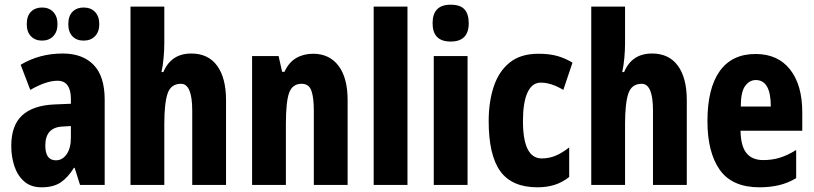

<svg xmlns="http://www.w3.org/2000/svg" viewBox="-20 -788 3466 818"><path d="M247 -560Q332 -560 379 -511.5Q426 -463 426 -363V0H321L298 -73H295Q269 -31 238 -10.5Q207 10 157 10Q111 10 82.5 -15.5Q54 -41 41 -81Q28 -121 28 -166Q28 -254 74.5 -296.5Q121 -339 211 -343L282 -346V-368Q282 -404 268 -424Q254 -444 225 -444Q177 -444 109 -405L68 -512Q148 -560 247 -560ZM248 -249Q173 -246 173 -168Q173 -105 218 -105Q246 -105 264 -131Q282 -157 282 -201V-251ZM94 -685Q94 -720 112 -738Q130 -756 159 -756Q189 -756 207 -737Q225 -718 225 -685Q225 -653 207 -634Q189 -615 159 -615Q130 -615 112 -633.5Q94 -652 94 -685ZM271 -685Q271 -720 289 -738Q307 -756 336 -756Q367 -756 385 -737Q403 -718 403 -685Q403 -653 385 -634Q367 -615 336 -615Q306 -615 288.5 -633.5Q271 -652 271 -685Z M680 -604Q680 -575 677 -541.5Q674 -508 668 -481H676Q709 -560 795 -560Q867 -560 905 -508Q943 -456 943 -361V0H799V-317Q799 -431 751 -431Q708 -431 694 -389.5Q680 -348 680 -259V0H536V-760H680Z M1314 -559Q1383 -559 1422 -508Q1461 -457 1461 -361V0H1317V-317Q1317 -373 1306.5 -402Q1296 -431 1265 -431Q1226 -431 1212 -393Q1198 -355 1198 -259V0H1054V-549H1167L1182 -482H1192Q1210 -522 1241.5 -540.5Q1273 -559 1314 -559Z M1716 0H1572V-760H1716Z M1900 -768Q1941 -768 1959 -748Q1977 -728 1977 -689Q1977 -611 1900 -611Q1823 -611 1823 -689Q1823 -768 1900 -768ZM1972 -549V0H1828V-549Z M2270 10Q2161 10 2111.5 -58.5Q2062 -127 2062 -272Q2062 -354 2083.5 -419Q2105 -484 2151.5 -521.5Q2198 -559 2274 -559Q2322 -559 2356 -549Q2390 -539 2419 -521L2380 -405Q2328 -436 2284 -436Q2247 -436 2227.5 -394Q2208 -352 2208 -272Q2208 -113 2288 -113Q2320 -113 2348 -125Q2376 -137 2405 -160V-34Q2376 -11 2343 -0.5Q2310 10 2270 10Z M2643 -604Q2643 -575 2640 -541.5Q2637 -508 2631 -481H2639Q2672 -560 2758 -560Q2830 -560 2868 -508Q2906 -456 2906 -361V0H2762V-317Q2762 -431 2714 -431Q2671 -431 2657 -389.5Q2643 -348 2643 -259V0H2499V-760H2643Z M3199 -558Q3294 -558 3346 -492Q3398 -426 3398 -310V-231H3135Q3136 -166 3160 -136Q3184 -106 3232 -106Q3269 -106 3302 -116Q3335 -126 3372 -149V-29Q3337 -8 3298.5 1Q3260 10 3216 10Q3099 10 3046.5 -64.5Q2994 -139 2994 -272Q2994 -411 3046 -484.5Q3098 -558 3199 -558ZM3200 -447Q3173 -447 3154.5 -421.5Q3136 -396 3136 -334H3264Q3264 -447 3200 -447Z"/></svg>

Font: Noto Sans Tamil ExtraCondensed ExtraBold
Style: Regular
Weight: 800
Width: 2
Designer: Jelle Bosma - Monotype Design Team
Foundry: Monotype Imaging Inc.
Version: Version 2.004; ttfautohint (v1.8.4.7-5d5b)